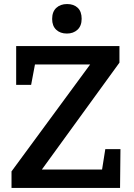

<svg xmlns="http://www.w3.org/2000/svg" viewBox="-20 -930 661 950"><path d="M485 -91 501 -192H576L574 0H37V-82L426 -611H153L134 -510H60V-702H571V-620L187 -91ZM238 -836Q238 -872 258.5 -891Q279 -910 312 -910Q345 -910 364.5 -891.5Q384 -873 384 -837Q384 -802 363.5 -783Q343 -764 311 -764Q278 -764 258 -783Q238 -802 238 -836Z"/></svg>

Font: Bitter Pro SemiBold
Style: Regular
Weight: 600
Designer: Sol Matas, and Bitter project Authors
Foundry: Sol Matas
Version: Version 1.010